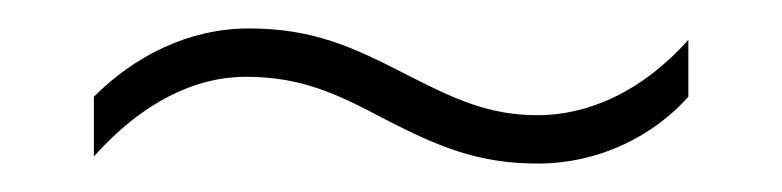

<svg xmlns="http://www.w3.org/2000/svg" viewBox="-20 -421 550 135"><path d="M251 -337C288 -318 316 -306 358 -306C402 -306 440 -326 464 -353V-393C431 -356 393 -340 358 -340C324 -340 300 -351 265 -369C228 -388 200 -401 155 -401C112 -401 74 -381 46 -353V-311C80 -349 117 -367 153 -367C192 -367 217 -355 251 -337Z"/></svg>

Font: Noto Sans SemiCondensed ExtraLight
Style: Regular
Weight: 200
Width: 4
Designer: Monotype Design Team
Foundry: Monotype Imaging Inc.
Version: Version 2.013